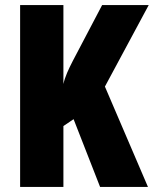

<svg xmlns="http://www.w3.org/2000/svg" viewBox="-20 -734 604 754"><path d="M561 0 392 -394 564 -714H381L266 -495C249 -462 235 -432 229 -404V-714H59V0H229V-239L269 -266L373 0Z"/></svg>

Font: Noto Sans Arabic ExtCond Blk
Style: Regular
Weight: 900
Width: 2
Designer: Monotype Design Team, Nadine Chahine, Nizar Qandah and Khaled Hosny
Foundry: Monotype Imaging Inc.
Version: Version 2.012